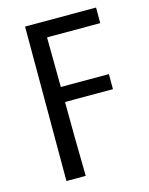

<svg xmlns="http://www.w3.org/2000/svg" viewBox="-104 -553 620 798"><g transform="rotate(-15 206.5 -153.5)"><path d="M82 178.5V-486.1H387.5V-419.1H158.6L160.6 -205.1H367.5V-140.3H161.3Q161.3 -59.8 162.4 16.3Q163.5 92.3 165 178.5Z"/></g></svg>

Font: Source Sans Variable
Style: Regular
Weight: 200
Designer: Paul D. Hunt
Foundry: Adobe Systems Incorporated
Version: Version 3.006;hotconv 1.0.111;makeotfexe 2.5.65597